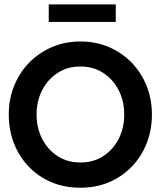

<svg xmlns="http://www.w3.org/2000/svg" viewBox="-20 -866 774 898"><path d="M151 -330.5Q151 -267.5 177.2 -216.5Q203.5 -165.5 249.5 -135.8Q295.5 -106 356 -106Q416.5 -106 462.8 -135.8Q509 -165.5 535 -216.5Q561 -267.5 561 -330.5Q561 -393.5 535 -444.2Q509 -495 462.8 -525Q416.5 -555 356 -555Q295.5 -555 249.5 -525Q203.5 -495 177.2 -444.2Q151 -393.5 151 -330.5ZM21 -330.5Q21 -402.5 46.2 -464.8Q71.5 -527 117 -573.5Q162.5 -620 223.8 -646Q285 -672 356 -672Q428 -672 489 -646Q550 -620 595.2 -573.5Q640.5 -527 665.5 -464.8Q690.5 -402.5 690.5 -330.5Q690.5 -258 666 -195.8Q641.5 -133.5 596.5 -86.8Q551.5 -40 490.5 -14Q429.5 12 356 12Q281.5 12 220.2 -14Q159 -40 114.2 -86.8Q69.5 -133.5 45.2 -195.8Q21 -258 21 -330.5ZM208 -763.5V-845.5H521.5V-763.5Z"/></svg>

Font: League Spartan Thin SemiBold
Style: Regular
Weight: 600
Version: Version 2.002